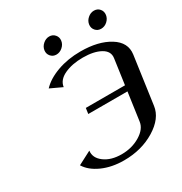

<svg xmlns="http://www.w3.org/2000/svg" viewBox="-211 -1087 1172 1239"><g transform="rotate(-30 375.0 -467.5)"><path d="M90.8 -115.2 190.4 -167Q183.6 -115.2 232.9 -78.6Q282.2 -42 360.4 -42Q437.5 -42 498 -78.6Q558.6 -115.2 565.4 -167L594.7 -375H302.7L308.6 -417H600.6L627 -604.5Q633.8 -653.3 584.5 -680.7Q535.2 -708 454.1 -708Q373 -708 315.9 -681.2Q258.8 -654.3 252 -604.5L164.1 -645.5Q209 -693.4 287.6 -721.7Q366.2 -750 460 -750Q592.8 -750 675.3 -698.7Q757.8 -647.5 746.1 -562.5L696.3 -208Q684.6 -122.1 585 -61Q485.4 0 354.5 0Q263.7 0 192.9 -31.7Q122.1 -63.5 90.8 -115.2ZM667 -934.6Q693.4 -934.6 709 -916Q724.6 -897.5 721.2 -872.1Q717.8 -846.7 697.3 -828.1Q676.8 -809.6 650.4 -809.6Q625 -809.6 608.9 -828.1Q592.8 -846.7 596.2 -872.1Q599.6 -897.5 620.6 -916Q641.6 -934.6 667 -934.6ZM275.9 -828.1Q259.8 -846.7 263.2 -872.1Q266.6 -897.5 287.6 -916Q308.6 -934.6 334 -934.6Q359.4 -934.6 375.5 -916Q391.6 -897.5 388.2 -872.1Q384.8 -846.7 363.8 -828.1Q342.8 -809.6 317.4 -809.6Q292 -809.6 275.9 -828.1Z"/></g></svg>

Font: okolaks
Style: BoldItalic
Weight: 600
Width: 8
Italic angle: -8°
Version: Version 000.6.0